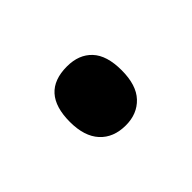

<svg xmlns="http://www.w3.org/2000/svg" viewBox="-43 -512 320 320"><g transform="rotate(-45 117.0 -351.5)"><path d="M56 -352Q56 -421 118 -421Q146 -421 162 -404Q178 -387 178 -352Q178 -317 161.5 -299.5Q145 -282 118 -282Q89 -282 72.5 -300Q56 -318 56 -352Z"/></g></svg>

Font: Noto Sans Lao UI ExtCond Med
Style: Regular
Weight: 500
Width: 2
Designer: Monotype Design Team
Foundry: Monotype Imaging Inc.
Version: Version 2.000; ttfautohint (v1.8.4.7-5d5b)